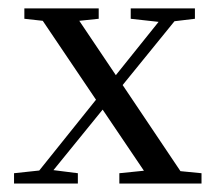

<svg xmlns="http://www.w3.org/2000/svg" viewBox="-20 -434 513 454"><path d="M13.2 0V-24.4L72.8 -30.8L207 -198.2L81.1 -384.8L37.6 -389.6V-414.1H213.4V-389.6L167.5 -384.8L253.9 -256.3L355 -382.3L289.1 -389.6V-414.1H440.9V-389.6L392.6 -383.8L270 -232.9L406.7 -29.3L456.5 -24.4V0H262.2V-24.4L320.3 -30.3L222.7 -174.8L106.4 -31.7L164.1 -24.4V0Z"/></svg>

Font: Elstob 18pt
Style: Regular
Weight: 400
Designer: Peter S. Baker
Version: Version 1.015